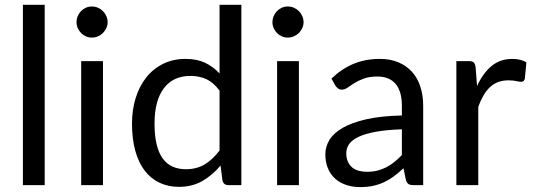

<svg xmlns="http://www.w3.org/2000/svg" viewBox="-20 -756 2177 784"><path d="M162.5 -736.5V0H73.5V-736.5Z M400.5 -506.5V0H311.5V-506.5ZM419.5 -665.5Q419.5 -652.5 414.2 -641.2Q409 -630 400.2 -621.2Q391.5 -612.5 379.8 -607.5Q368 -602.5 355 -602.5Q342 -602.5 330.8 -607.5Q319.5 -612.5 311 -621.2Q302.5 -630 297.5 -641.2Q292.5 -652.5 292.5 -665.5Q292.5 -678.5 297.5 -690.2Q302.5 -702 311 -710.8Q319.5 -719.5 330.8 -724.5Q342 -729.5 355 -729.5Q368 -729.5 379.8 -724.5Q391.5 -719.5 400.2 -710.8Q409 -702 414.2 -690.2Q419.5 -678.5 419.5 -665.5Z M876.5 -386Q851.5 -419.5 822.5 -432.8Q793.5 -446 757.5 -446Q687 -446 649 -395.5Q611 -345 611 -251.5Q611 -202 619.5 -166.8Q628 -131.5 644.5 -108.8Q661 -86 685 -75.5Q709 -65 739.5 -65Q783.5 -65 816.2 -85Q849 -105 876.5 -141.5ZM965.5 -736.5V0H912.5Q893.5 0 888.5 -18.5L880.5 -80Q848 -41 806.5 -17Q765 7 710.5 7Q667 7 631.5 -9.8Q596 -26.5 571 -59Q546 -91.5 532.5 -140Q519 -188.5 519 -251.5Q519 -307.5 534 -355.8Q549 -404 577 -439.5Q605 -475 645.8 -495.2Q686.5 -515.5 737.5 -515.5Q784 -515.5 817.2 -499.8Q850.5 -484 876.5 -456V-736.5Z M1200.5 -506.5V0H1111.5V-506.5ZM1219.5 -665.5Q1219.5 -652.5 1214.2 -641.2Q1209 -630 1200.2 -621.2Q1191.5 -612.5 1179.8 -607.5Q1168 -602.5 1155 -602.5Q1142 -602.5 1130.8 -607.5Q1119.5 -612.5 1111 -621.2Q1102.5 -630 1097.5 -641.2Q1092.5 -652.5 1092.5 -665.5Q1092.5 -678.5 1097.5 -690.2Q1102.5 -702 1111 -710.8Q1119.5 -719.5 1130.8 -724.5Q1142 -729.5 1155 -729.5Q1168 -729.5 1179.8 -724.5Q1191.5 -719.5 1200.2 -710.8Q1209 -702 1214.2 -690.2Q1219.5 -678.5 1219.5 -665.5Z M1621 -228Q1559.5 -226 1516.2 -218.2Q1473 -210.5 1445.8 -198Q1418.5 -185.5 1406.2 -168.5Q1394 -151.5 1394 -130.5Q1394 -110.5 1400.5 -96Q1407 -81.5 1418.2 -72.2Q1429.5 -63 1444.8 -58.8Q1460 -54.5 1477.5 -54.5Q1501 -54.5 1520.5 -59.2Q1540 -64 1557.2 -73Q1574.5 -82 1590.2 -94.5Q1606 -107 1621 -123ZM1333.5 -435Q1375.5 -475.5 1424 -495.5Q1472.5 -515.5 1531.5 -515.5Q1574 -515.5 1607 -501.5Q1640 -487.5 1662.5 -462.5Q1685 -437.5 1696.5 -402Q1708 -366.5 1708 -324V0H1668.5Q1655.5 0 1648.5 -4.2Q1641.5 -8.5 1637.5 -21L1627.5 -69Q1607.5 -50.5 1588.5 -36.2Q1569.5 -22 1548.5 -12.2Q1527.5 -2.5 1503.8 2.8Q1480 8 1451 8Q1421.5 8 1395.5 -0.2Q1369.5 -8.5 1350.2 -25Q1331 -41.5 1319.8 -66.8Q1308.5 -92 1308.5 -126.5Q1308.5 -156.5 1325 -184.2Q1341.5 -212 1378.5 -233.5Q1415.5 -255 1475 -268.8Q1534.5 -282.5 1621 -284.5V-324Q1621 -383 1595.5 -413.2Q1570 -443.5 1521 -443.5Q1488 -443.5 1465.8 -435.2Q1443.5 -427 1427.2 -416.8Q1411 -406.5 1399.2 -398.2Q1387.5 -390 1376 -390Q1367 -390 1360.5 -394.8Q1354 -399.5 1349.5 -406.5Z M1928 -405Q1952 -457 1987 -486.2Q2022 -515.5 2072.5 -515.5Q2088.5 -515.5 2103.2 -512Q2118 -508.5 2129.5 -501L2123 -434.5Q2120 -422 2108 -422Q2101 -422 2087.5 -425Q2074 -428 2057 -428Q2033 -428 2014.2 -421Q1995.5 -414 1980.8 -400.2Q1966 -386.5 1954.2 -366.2Q1942.5 -346 1933 -320V0H1843.5V-506.5H1894.5Q1909 -506.5 1914.5 -501Q1920 -495.5 1922 -482Z"/></svg>

Font: Lato-Regular
Style: Regular
Weight: 400
Designer: Lukasz Dziedzic with Adam Twardoch and Botio Nikoltchev
Foundry: tyPoland Lukasz Dziedzic
Version: Version 2.015; 2015-08-06; http://www.latofonts.com/